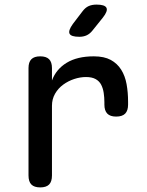

<svg xmlns="http://www.w3.org/2000/svg" viewBox="-20 -805 640 835"><path d="M155 10Q129 10 116.5 -2.5Q104 -15 104 -42V-509Q104 -535 116.5 -547.5Q129 -560 155 -560Q181 -560 193.5 -547.5Q206 -535 206 -509V-455Q224 -504 270 -532Q316 -560 388 -560Q433 -560 461.5 -544.5Q490 -529 507 -502Q524 -475 530.5 -439Q537 -403 537 -362V-350Q537 -324 524.5 -311Q512 -298 485 -298Q459 -298 446.5 -311Q434 -324 434 -350V-360Q434 -381 431 -401Q428 -421 420 -436.5Q412 -452 396 -461Q380 -470 354 -470Q329 -470 303 -461.5Q277 -453 255 -437Q233 -421 219.5 -397.5Q206 -374 206 -345V-42Q206 -15 193.5 -2.5Q181 10 155 10ZM325 -645Q289 -645 282.5 -658.5Q276 -672 297 -701L339 -756Q351 -772 365.5 -778.5Q380 -785 400 -785Q436 -785 443 -771Q450 -757 427 -728L382 -672Q371 -658 357 -651.5Q343 -645 325 -645Z"/></svg>

Font: Maple Mono Normal NL Medium
Style: Regular
Weight: 500
Monospace: yes
Designer: subframe7536
Version: Version 7.000